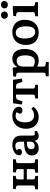

<svg xmlns="http://www.w3.org/2000/svg" viewBox="1435 -2232 1016 3926"><g transform="rotate(-90 1943.0 -269.0)"><path d="M35.2 0V-55.2L85 -64Q103.5 -66.9 108.6 -76.4Q113.8 -85.9 113.8 -109.9V-402.8Q113.8 -425.3 108.4 -433.6Q103 -441.9 86.9 -445.8L37.1 -457L45.9 -511.2H310.1V-456.1L266.1 -446.8Q247.6 -443.4 242.7 -434.1Q237.8 -424.8 237.8 -400.9V-293H448.2V-402.8Q448.2 -425.8 442.6 -434.3Q437 -442.9 420.9 -445.8L377 -457L386.2 -511.2H649.9V-456.1L600.1 -446.8Q581.5 -443.4 576.2 -433.6Q570.8 -423.8 570.8 -400.9V-106Q570.8 -85 576.4 -76.9Q582 -68.8 598.1 -64.9L648.9 -54.2V0H375V-55.2L418.9 -62Q437.5 -65.4 442.9 -75Q448.2 -84.5 448.2 -107.9V-228H237.8V-105Q237.8 -83 242.9 -75Q248 -66.9 264.2 -63L308.1 -54.2V0Z M875.5 14.2Q845.7 14.2 819.8 6.1Q793.9 -2 772.7 -18.1Q751.5 -34.2 739 -61.8Q726.6 -89.4 726.6 -125Q726.6 -252 896.5 -276.9Q960.9 -284.7 1009.8 -287.1V-359.9Q1009.8 -415 988.5 -439Q967.3 -462.9 922.4 -462.9Q869.1 -462.9 836.4 -436Q861.3 -392.6 861.3 -379.9Q861.3 -359.9 844.7 -344.5Q828.1 -329.1 794.4 -329.1Q762.2 -329.1 746.3 -345.5Q730.5 -361.8 730.5 -389.2Q730.5 -424.8 759.5 -456.3Q788.6 -487.8 836.7 -506.3Q884.8 -524.9 938.5 -524.9Q983.4 -524.9 1017.1 -515.9Q1050.8 -506.8 1078.1 -485.8Q1105.5 -464.8 1119.6 -426.8Q1133.8 -388.7 1133.8 -334V-108.9Q1133.8 -77.1 1152.6 -68.1Q1171.4 -59.1 1218.8 -71.8L1230.5 -26.9Q1209 -7.8 1180.4 3.2Q1151.9 14.2 1123.5 14.2Q1083.5 14.2 1058.6 -7.6Q1033.7 -29.3 1026.4 -67.9Q974.6 14.2 875.5 14.2ZM924.8 -67.9Q959.5 -67.9 984.6 -89.8Q1009.8 -111.8 1009.8 -159.2V-228Q966.8 -228 928.7 -220.2Q891.6 -213.9 873 -192.4Q854.5 -170.9 854.5 -139.2Q854.5 -104 873.8 -85.9Q893.1 -67.9 924.8 -67.9Z M1514.2 14.2Q1439 14.2 1383.5 -20Q1328.1 -54.2 1300.8 -111.6Q1273.4 -168.9 1273.4 -241.2Q1273.4 -370.6 1344.7 -447.8Q1416 -524.9 1534.2 -524.9Q1581.1 -524.9 1618.2 -512.9Q1655.3 -501 1677.7 -481.2Q1700.2 -461.4 1711.7 -437.7Q1723.1 -414.1 1723.1 -389.2Q1723.1 -357.4 1704.3 -337.6Q1685.5 -317.9 1650.4 -317.9Q1623 -317.9 1602.8 -330.3Q1582.5 -342.8 1582.5 -370.1Q1582.5 -380.9 1588.9 -394.8Q1595.2 -408.7 1612.3 -437Q1582.5 -458 1536.1 -458Q1472.2 -458 1438.2 -405Q1404.3 -352.1 1404.3 -264.2Q1404.3 -174.8 1442.1 -127.4Q1480 -80.1 1545.4 -80.1Q1588.9 -80.1 1620.6 -94Q1652.3 -107.9 1684.6 -134.8L1723.1 -91.8Q1638.2 14.2 1514.2 14.2Z M1892.1 0V-55.2L1942.9 -64Q1961.4 -66.9 1966.3 -76.2Q1971.2 -85.4 1971.2 -109.9V-449.2H1948.2Q1929.7 -449.2 1917.7 -448.2Q1905.8 -447.3 1895.8 -442.9Q1885.7 -438.5 1880.6 -434.6Q1875.5 -430.7 1869.4 -418.7Q1863.3 -406.7 1860.1 -397.7Q1856.9 -388.7 1850.1 -367.2L1833 -316.9L1768.1 -329.1L1794.9 -511.2H2273.9L2298.8 -329.1L2232.9 -316.9L2215.8 -369.1Q2210 -387.7 2206.8 -396.2Q2203.6 -404.8 2199 -415.8Q2194.3 -426.8 2189.9 -430.7Q2185.5 -434.6 2179.4 -439.7Q2173.3 -444.8 2164.3 -446Q2155.3 -447.3 2144.8 -448.2Q2134.3 -449.2 2118.2 -449.2H2095.2V-106.9Q2095.2 -84.5 2100.3 -76.7Q2105.5 -68.8 2122.1 -64.9L2171.9 -54.2V0Z M2346.7 219.2V162.1L2391.1 153.8Q2407.7 150.9 2413.8 141.4Q2419.9 131.8 2419.9 111.8V-383.8Q2419.9 -417 2413.8 -428.7Q2407.7 -440.4 2382.8 -443.8L2336.9 -451.2L2344.7 -506.8L2514.2 -518.1L2525.9 -511.2L2532.7 -424.8H2536.1Q2596.7 -524.9 2708 -524.9Q2798.8 -524.9 2851.8 -460Q2904.8 -395 2904.8 -273.9Q2904.8 -136.2 2841.6 -61Q2778.3 14.2 2671.9 14.2Q2593.3 14.2 2543.9 -17.1V106.9Q2543.9 130.9 2551.5 140.6Q2559.1 150.4 2577.1 152.8L2637.7 163.1V219.2ZM2647 -64.9Q2711.4 -64.9 2742.7 -116.5Q2773.9 -168 2773.9 -259.8Q2773.9 -348.6 2747.1 -392.3Q2720.2 -436 2662.1 -436Q2639.6 -436 2620.1 -429.7Q2600.6 -423.3 2582.8 -409.2Q2564.9 -395 2554.4 -367.9Q2543.9 -340.8 2543.9 -303.2V-98.1Q2561.5 -83.5 2590.1 -74.2Q2618.7 -64.9 2647 -64.9Z M3239.7 14.2Q3177.7 14.2 3129.2 -5.1Q3080.6 -24.4 3049.8 -59.1Q3019 -93.8 3002.9 -139.9Q2986.8 -186 2986.8 -241.2Q2986.8 -300.8 3001 -348.6Q3015.1 -396.5 3039.6 -429Q3064 -461.4 3098.1 -483.4Q3132.3 -505.4 3171.1 -515.1Q3210 -524.9 3253.9 -524.9Q3364.7 -524.9 3432.9 -458.7Q3501 -392.6 3501 -270Q3501 -135.7 3429.7 -60.8Q3358.4 14.2 3239.7 14.2ZM3253.9 -58.1Q3367.7 -58.1 3367.7 -246.1Q3367.7 -349.6 3334 -402.3Q3300.3 -455.1 3237.8 -455.1Q3118.7 -455.1 3118.7 -274.9Q3118.7 -170.4 3152.6 -114.3Q3186.5 -58.1 3253.9 -58.1Z M3595.7 -616.2Q3562.5 -616.2 3542 -635.5Q3521.5 -654.8 3521.5 -686Q3521.5 -716.8 3542.2 -736.8Q3563 -756.8 3595.7 -756.8Q3630.9 -756.8 3651.1 -737.5Q3671.4 -718.3 3671.4 -687Q3671.4 -655.3 3650.4 -635.7Q3629.4 -616.2 3595.7 -616.2ZM3734.4 -686Q3734.4 -716.8 3755.6 -736.8Q3776.9 -756.8 3809.6 -756.8Q3844.7 -756.8 3865.2 -737.5Q3885.7 -718.3 3885.7 -687Q3885.7 -655.8 3864.3 -636Q3842.8 -616.2 3809.6 -616.2Q3776.4 -616.2 3755.4 -635.5Q3734.4 -654.8 3734.4 -686ZM3573.7 0V-56.2L3627.4 -64.9Q3647 -67.9 3652.3 -77.4Q3657.7 -86.9 3657.7 -111.8V-381.8Q3657.7 -417 3651.6 -428.5Q3645.5 -439.9 3621.6 -442.9L3574.7 -450.2L3581.5 -505.9L3769.5 -517.1L3781.7 -512.2V-110.8Q3781.7 -86.9 3787.1 -78.1Q3792.5 -69.3 3811.5 -64.9L3862.8 -55.2V0Z"/></g></svg>

Font: Literata Book SemiBold
Style: Regular
Weight: 600
Designer: Latin by Veronika Burian and Jose Scaglione. Greek by Irene Vlachou. Cyrillic by Vera Evstafieva
Foundry: TypeTogether
Version: Version 2.003;PS 002.003;hotconv 1.0.88;makeotf.lib2.5.64775